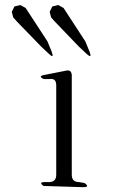

<svg xmlns="http://www.w3.org/2000/svg" viewBox="-20 -777 540 772"><path d="M155.3 -29.3Q132.8 -44.9 161.1 -44.9H176.8Q206.1 -44.9 206.1 -74.2V-434.6Q206.1 -463.9 177.7 -459H156.2Q130.9 -470.7 158.2 -475.6L247.1 -493.2Q266.6 -497.1 268.6 -475.6V-74.2Q268.6 -44.9 297.9 -44.9L320.3 -41Q342.8 -24.4 314.5 -24.4ZM38.1 -751 61.5 -756.8 83 -745.1 170.9 -610.4 188.5 -567.4Q198.2 -540 177.7 -559.6L145.5 -589.8L48.8 -689.5L33.2 -707L27.3 -729.5ZM190.4 -751 213.9 -756.8 235.4 -745.1 323.2 -610.4 340.8 -567.4Q350.6 -540 329.1 -559.6L296.9 -589.8L201.2 -689.5L185.5 -707L179.7 -729.5Z"/></svg>

Font: B2 Hana
Style: Regular
Weight: 500
Version: 2020-08-05; (max)